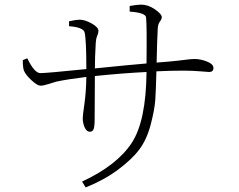

<svg xmlns="http://www.w3.org/2000/svg" viewBox="-20 -776 1040 835"><path d="M543.9 -725.6V-750Q577.1 -755.9 593.8 -755.9Q624 -755.9 653.8 -735.4Q683.6 -714.8 683.6 -701.2Q683.6 -693.4 675.3 -682.1Q667 -670.9 666 -651.4Q663.1 -596.7 661.1 -503.9Q716.8 -507.8 753.9 -512.2Q791 -516.6 803.7 -518.1Q816.4 -519.5 825.2 -519.5Q852.5 -519.5 880.4 -508.3Q908.2 -497.1 908.2 -480.5Q908.2 -462.9 889.6 -462.9Q886.7 -462.9 851.1 -465.8Q815.4 -468.8 776.4 -468.8Q724.6 -468.8 660.2 -465.8Q658.2 -383.8 655.3 -341.3Q652.3 -298.8 635.3 -233.9Q618.2 -168.9 585.9 -126Q554.7 -84 494.1 -38.6Q433.6 6.8 352.5 39.1L336.9 13.7Q488.3 -56.6 552.7 -154.3Q615.2 -249 617.2 -462.9Q515.6 -458 392.6 -445.3Q391.6 -364.3 391.6 -256.8Q391.6 -226.6 387.2 -214.8Q382.8 -203.1 371.1 -203.1Q356.4 -203.1 348.1 -222.2Q339.8 -241.2 339.8 -261.7Q339.8 -273.4 347.2 -324.7Q354.5 -376 355.5 -441.4Q274.4 -431.6 224.6 -420.9Q216.8 -418.9 192.9 -411.1Q168.9 -403.3 156.2 -403.3Q142.6 -403.3 117.7 -426.3Q92.8 -449.2 85 -466.8Q79.1 -479.5 79.1 -514.6L98.6 -522.5Q129.9 -458 155.3 -458Q182.6 -458 355.5 -475.6Q355.5 -606.4 347.7 -635.7Q341.8 -657.2 280.3 -662.1V-683.6Q312.5 -690.4 326.2 -690.4Q349.6 -690.4 378.9 -673.8Q408.2 -657.2 408.2 -641.6Q408.2 -632.8 402.8 -620.1Q397.5 -607.4 396.5 -590.8Q392.6 -524.4 392.6 -478.5Q556.6 -495.1 617.2 -500Q619.1 -667 615.2 -700.2Q613.3 -720.7 543.9 -725.6Z"/></svg>

Font: GenYoMin TW TTF ExtraLight
Style: Regular
Weight: 250
Version: Version 1.300